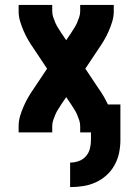

<svg xmlns="http://www.w3.org/2000/svg" viewBox="-20 -540 540 783"><path d="M266 223V123Q284 123 301 117Q318 111 330 97.5Q342 84 346.5 66.5Q351 49 351 31V0H307V-26Q307 -38 303 -50Q299 -62 294 -73.5Q289 -85 282 -95.5Q275 -106 269 -116L250 -144L231 -116Q225 -106 218 -95.5Q211 -85 206 -73.5Q201 -62 197 -50Q193 -38 193 -26V0H56V-26Q56 -47 62 -67Q68 -87 76.5 -106.5Q85 -126 95.5 -144Q106 -162 118 -179L172 -260L118 -341Q106 -358 95.5 -376Q85 -394 76.5 -413.5Q68 -433 62 -453Q56 -473 56 -494V-520H193V-494Q193 -482 197 -470Q201 -458 206 -446.5Q211 -435 218 -424.5Q225 -414 231 -404L250 -376L269 -404Q275 -414 282 -424.5Q289 -435 294 -446.5Q299 -458 303 -470Q307 -482 307 -494V-520H444V-494Q444 -473 438 -453Q432 -433 423.5 -413.5Q415 -394 404.5 -376Q394 -358 382 -341L328 -260L382 -179Q393 -164 402.5 -147.5Q412 -131 420 -114H471V31Q471 58 465.5 84Q460 110 447 133.5Q434 157 414 175Q394 193 369.5 204Q345 215 318.5 219Q292 223 266 223Z"/></svg>

Font: Iosevka Term Curly Heavy
Style: Regular
Weight: 900
Designer: Belleve Invis
Foundry: Belleve Invis
Version: Version 32.3.0